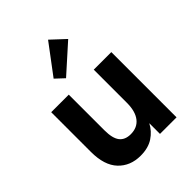

<svg xmlns="http://www.w3.org/2000/svg" viewBox="-209 -832 951 951"><g transform="rotate(-45 267.0 -356.5)"><path d="M214 9Q142 9 97.5 -38Q53 -85 53 -179V-457H176V-207Q176 -151 195.5 -126Q215 -101 255 -101Q301 -101 326 -133Q351 -165 351 -225V-457H474V0H358V-75Q339 -38 303.5 -14.5Q268 9 214 9ZM369 -654 224 -524 179 -566 296 -722Z"/></g></svg>

Font: Tilda Sans Bold
Style: Regular
Weight: 700
Designer: ParaType Ltd
Foundry: ParaType Ltd
Version: Version 1.009